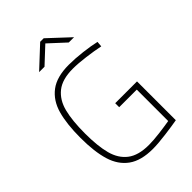

<svg xmlns="http://www.w3.org/2000/svg" viewBox="-269 -1039 1158 1158"><g transform="rotate(-45 309.5 -460.0)"><path d="M65 -347Q65 -465 87 -543.5Q109 -622 166.5 -665.5Q224 -709 327 -709Q380 -709 442 -701.5Q504 -694 547 -684L544 -649Q496 -659 434 -667Q372 -675 327 -675Q237 -675 188 -636Q139 -597 121 -526.5Q103 -456 103 -347Q103 -239 121.5 -169.5Q140 -100 189 -62.5Q238 -25 327 -25Q365 -25 417.5 -31.5Q470 -38 511 -45V-313H361V-347H547V-16Q509 -9 440 0Q371 9 327 9Q227 9 169.5 -32.5Q112 -74 88.5 -151.5Q65 -229 65 -347ZM303 -929H333L467 -804H422L318 -900L215 -804H169Z"/></g></svg>

Font: Cairo ExtraLight
Style: Regular
Weight: 275
Designer: Mohamed Gaber, Accademia di Belle Arti di Urbino and others
Foundry: Kief Type Foundry, Accademia di Belle Arti di Urbino and others
Version: Version 3.011